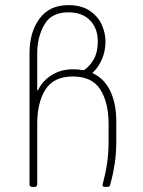

<svg xmlns="http://www.w3.org/2000/svg" viewBox="-20 -728 559 748"><path d="M95 -10V-520Q95 -603 134 -655.5Q173 -708 246 -708Q298 -708 330.5 -685.5Q363 -663 377 -630.5Q391 -598 391 -567Q391 -529 377 -497Q363 -465 343 -447Q340 -445 341 -443.5Q342 -442 345 -441Q389 -419 411 -370.5Q433 -322 433 -256V-179Q433 -130 427 -90.5Q421 -51 410 -10Q408 -4 406 -2Q404 0 399 0H389Q377 0 380 -10Q391 -51 397 -90.5Q403 -130 403 -179V-246Q403 -328 371 -379Q339 -430 264 -430Q189 -430 157 -379Q125 -328 125 -246V-10Q125 0 115 0H105Q95 0 95 -10ZM126 -375Q127 -375 131 -382Q148 -415 183 -436.5Q218 -458 264 -458Q287 -458 300 -455Q306 -454 309 -456Q330 -470 345.5 -497.5Q361 -525 361 -567Q361 -617 331 -648.5Q301 -680 246 -680Q180 -680 152.5 -631.5Q125 -583 125 -520V-382Q125 -375 126 -375Z"/></svg>

Font: Barlow GEO Thin
Style: Regular
Weight: 100
Designer: Jeremy Tribby
Foundry: Tribby Type
Version: Version 1.408